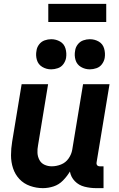

<svg xmlns="http://www.w3.org/2000/svg" viewBox="-20 -966 616 994"><path d="M202 8Q230 8 257.5 -1Q285 -10 306 -31.5Q327 -53 342 -78Q347 -49 367.5 -28Q388 -7 417.5 0.5Q447 8 478 8H516V-105H496Q491 -105 486.5 -107.5Q482 -110 480.5 -115Q479 -120 480 -125L547 -530H410L354 -191Q350 -167 335 -145.5Q320 -124 296 -114.5Q272 -105 248 -105Q228 -105 210.5 -113Q193 -121 184 -138Q175 -155 174 -174.5Q173 -194 177 -214L229 -530H92L43 -233Q37 -197 37 -162Q37 -127 47.5 -95Q58 -63 80.5 -39Q103 -15 135.5 -3.5Q168 8 202 8ZM445 -607Q462 -607 479.5 -613Q497 -619 508 -634Q519 -649 522 -666Q526 -691 519 -715Q512 -739 491 -751Q470 -763 445 -763Q428 -763 411 -757Q394 -751 382.5 -736Q371 -721 369 -704Q364 -679 371 -655.5Q378 -632 399 -619.5Q420 -607 445 -607ZM245 -607Q262 -607 279.5 -613Q297 -619 308 -634Q319 -649 322 -666Q326 -691 319 -715Q312 -739 291 -751Q270 -763 245 -763Q228 -763 211 -757Q194 -751 182.5 -736Q171 -721 169 -704Q164 -679 171 -655.5Q178 -632 199 -619.5Q220 -607 245 -607ZM230 -852H530V-946H230Z"/></svg>

Font: Iosevka Sparkle Extrabold
Style: Italic
Weight: 800
Italic angle: -9°
Designer: Belleve Invis
Foundry: Belleve Invis
Version: Version 4.5.0; ttfautohint (v1.8.3)